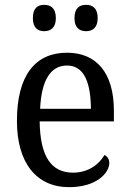

<svg xmlns="http://www.w3.org/2000/svg" viewBox="-20 -764 537 794"><path d="M336 -635C362 -635 384 -649 384 -689C384 -731 362 -744 336 -744C309 -744 288 -731 288 -689C288 -649 309 -635 336 -635ZM163 -635C189 -635 211 -649 211 -689C211 -731 189 -744 163 -744C136 -744 116 -731 116 -689C116 -649 136 -635 163 -635ZM266 10C379 10 432 -49 432 -90C432 -107 422 -119 412 -123C390 -85 346 -50 282 -50C193 -50 146 -115 144 -262H451V-306C451 -464 378 -546 257 -546C125 -546 50 -451 50 -264C50 -91 130 10 266 10ZM356 -314H146C151 -430 188 -493 257 -493C329 -493 355 -421 356 -314Z"/></svg>

Font: Noto Serif Ethiopic SmCn
Style: Regular
Weight: 400
Width: 4
Designer: Monotype Design Team
Foundry: Monotype Imaging Inc.
Version: Version 2.102